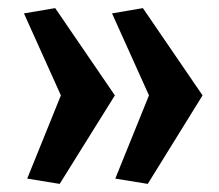

<svg xmlns="http://www.w3.org/2000/svg" viewBox="-20 -512 539 473"><path d="M47 -72 130 -277 39 -479 116 -492 263 -277 127 -59ZM264 -72 347 -277 256 -479 332 -492 479 -277 344 -59Z"/></svg>

Font: Suez One
Style: Regular
Weight: 400
Designer: Michal Sahar
Foundry: Hagilda
Version: Version 1.001